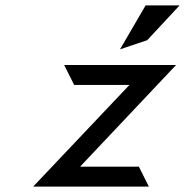

<svg xmlns="http://www.w3.org/2000/svg" viewBox="-20 -692 716 712"><path d="M526 -543 646 -672H520L425 -509ZM495 -74H277L633 -451H218L255 -377H460L103 0H532Z"/></svg>

Font: Charger Monospace
Style: Regular
Weight: 400
Designer: Jasper
Foundry: Cannot Into Space Fonts
Version: Version 0.980